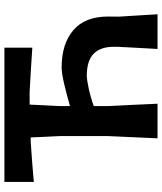

<svg xmlns="http://www.w3.org/2000/svg" viewBox="50 -804 753 894"><g transform="rotate(-90 427.0 -356.5)"><path d="M230.5 0Q233 -57.5 235.5 -112Q238 -166.5 241 -233.5V-453Q239 -491 237.5 -524.8Q236 -558.5 234.5 -590.5H214.5Q156.5 -587 112 -583.2Q67.5 -579.5 27.5 -576V-713H652.5V-583Q609.5 -586 560.5 -589Q511.5 -592 447.5 -595.5H387.5Q386 -562.5 384.2 -527.5Q382.5 -492.5 380.5 -453V-407.5Q432 -422.5 482.8 -434.5Q533.5 -446.5 560.5 -446.5Q670 -446.5 733.8 -392.2Q797.5 -338 797.5 -230Q797.5 -217.5 797.2 -204.8Q797 -192 797 -179.5Q800 -129 802.8 -87Q805.5 -45 808 0H646.5Q649 -46 651.5 -88.5Q654 -131 656.5 -183.5V-206Q656.5 -265 624.5 -297.2Q592.5 -329.5 519.5 -329.5Q506.5 -329.5 465.2 -321Q424 -312.5 380.5 -297V-230.5Q384 -164.5 386.5 -111Q389 -57.5 391.5 0Z"/></g></svg>

Font: Commissioner Loud SemiBold
Style: Regular
Weight: 600
Designer: Kostas Bartsokas
Foundry: Kostas Bartsokas
Version: Version 1.000; ttfautohint (v1.8.3)